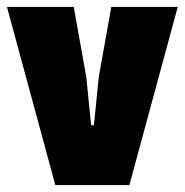

<svg xmlns="http://www.w3.org/2000/svg" viewBox="-30 -532 531 552"><path d="M-10 -512H182L218 -311L232 -172H240L254 -311L290 -512H481L342 0H129Z"/></svg>

Font: Decalotype Black
Style: Regular
Weight: 900
Designer: Alfredo Marco Pradil
Foundry: Alfredo Marco Pradil
Version: Version 1.0